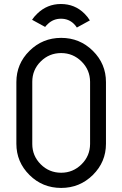

<svg xmlns="http://www.w3.org/2000/svg" viewBox="-20 -924 602 944"><path d="M202.1 -791.5Q202.1 -791.5 137.7 -826.7Q145.5 -839.8 163.1 -856.9Q211.9 -904.3 279.3 -904.3Q348.1 -904.3 395.5 -856.9Q411.1 -841.3 421.9 -823.7L357.9 -788.6Q352.1 -797.9 343.8 -806.2Q317.9 -832 279.8 -832Q242.2 -832 215.3 -806.2Q203.1 -794.4 202.1 -791.5ZM501 -520.5Q501 -520.5 501 -217.3Q501 -127.4 436.5 -63.7Q372.1 0 280.8 0Q189 0 125 -63.5Q60.5 -127.4 60.5 -217.3V-520.5Q60.5 -610.4 125 -674.1Q189.5 -737.8 280.8 -737.8Q372.1 -737.8 436.5 -674.1Q501 -610.4 501 -520.5ZM138.7 -522V-215.8Q138.7 -157.7 180.2 -116.2Q221.7 -74.7 280.8 -74.7Q338.9 -74.7 380.9 -116.2Q422.4 -157.2 422.9 -215.8V-522Q422.4 -580.6 380.9 -621.6Q338.9 -663.1 280.8 -663.1Q221.7 -663.1 180.2 -621.8Q138.7 -580.6 138.7 -522Z"/></svg>

Font: NovaMono
Style: Regular
Weight: 400
Monospace: yes
Version: Version 1.2